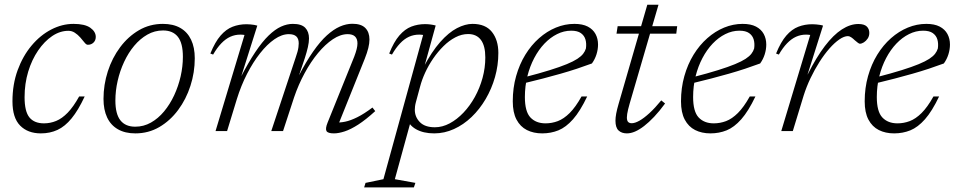

<svg xmlns="http://www.w3.org/2000/svg" viewBox="-20 -568 4147 832"><path d="M276.5 -434.5Q240 -434.5 206.2 -411.8Q172.5 -389 145.2 -349.2Q118 -309.5 102.2 -257.5Q86.5 -205.5 86.5 -147Q86.5 -85 107.5 -59.2Q128.5 -33.5 170.5 -33.5Q198 -33.5 223.5 -44Q249 -54.5 273.5 -79.8Q298 -105 323 -150H347Q319 -90 290.2 -55Q261.5 -20 229 -5Q196.5 10 157 10Q100.5 10 67.2 -23.8Q34 -57.5 34 -129Q34 -202.5 56.5 -264Q79 -325.5 116.8 -370.5Q154.5 -415.5 201.8 -440Q249 -464.5 298.5 -464.5Q347.5 -464.5 371.2 -447.8Q395 -431 395 -408Q395 -393 385.2 -383.5Q375.5 -374 361 -374Q354.5 -373.5 346.8 -383Q339 -392.5 328 -405.5Q317 -418 304.2 -426.2Q291.5 -434.5 276.5 -434.5Z M686 -464.5Q730.5 -464.5 761.2 -447Q792 -429.5 808 -396Q824 -362.5 824 -315.5Q824 -254 805.2 -196Q786.5 -138 752 -91.5Q717.5 -45 670.5 -17.5Q623.5 10 566.5 10Q522 10 491 -7.8Q460 -25.5 444.2 -59Q428.5 -92.5 428.5 -139.5Q428.5 -200.5 447.2 -258.8Q466 -317 500.5 -363.2Q535 -409.5 582 -437Q629 -464.5 686 -464.5ZM566 -19Q602.5 -19 634 -36.8Q665.5 -54.5 691 -85.2Q716.5 -116 734.8 -155.2Q753 -194.5 762.8 -237.2Q772.5 -280 772.5 -322Q772.5 -381 750.8 -408.5Q729 -436 686.5 -436Q650 -436 618.5 -418Q587 -400 561.5 -369.5Q536 -339 517.8 -299.8Q499.5 -260.5 489.8 -217.5Q480 -174.5 480 -132.5Q480 -74 501.8 -46.5Q523.5 -19 566 -19Z M1443 -20.5 1435 -37.5Q1453.5 -36 1476.2 -40.8Q1499 -45.5 1528.2 -60Q1557.5 -74.5 1594 -102L1606 -86.5Q1565.5 -49.5 1532.5 -28.2Q1499.5 -7 1473.2 1.5Q1447 10 1427 10Q1400.5 10 1394.8 -0.2Q1389 -10.5 1399.5 -36.5L1515 -322.5Q1522 -341 1525.5 -355Q1529 -369 1529 -380Q1529 -399.5 1518.5 -409.8Q1508 -420 1486.5 -420Q1455.5 -420 1422.5 -398Q1389.5 -376 1358 -338Q1326.5 -300 1299.8 -250.5Q1273 -201 1254.5 -146.5L1206.5 0H1155.5L1261.5 -319.5Q1266 -332.5 1269 -343.2Q1272 -354 1273.2 -363.2Q1274.5 -372.5 1274.5 -380Q1274.5 -400.5 1264 -410.2Q1253.5 -420 1231.5 -420Q1201.5 -420 1169.5 -398Q1137.5 -376 1107 -337.2Q1076.5 -298.5 1050.5 -247.8Q1024.5 -197 1006.5 -139L964 0H914L1039.5 -416.5Q1036.5 -417 1032 -417.5Q1027.5 -418 1021.5 -418Q998.5 -418 978 -408.8Q957.5 -399.5 939 -380.2Q920.5 -361 903.5 -331.5L891.5 -336Q912 -386.5 936 -414Q960 -441.5 988 -452.2Q1016 -463 1048 -463Q1056.5 -463 1065 -462.2Q1073.5 -461.5 1081.2 -460.2Q1089 -459 1095 -457L1023.5 -231H1022Q1056 -297 1086.2 -342.2Q1116.5 -387.5 1144.2 -414.2Q1172 -441 1198 -452.8Q1224 -464.5 1249 -464.5Q1286.5 -464.5 1302.8 -447.5Q1319 -430.5 1319 -401.5Q1319 -384.5 1314.2 -363.8Q1309.5 -343 1301 -316.5L1274 -236.5H1273Q1306 -300.5 1336.8 -344.5Q1367.5 -388.5 1396.5 -414.8Q1425.5 -441 1453 -453Q1480.5 -465 1507 -465Q1545 -465 1563 -446.8Q1581 -428.5 1581 -397Q1581 -380.5 1576 -360Q1571 -339.5 1560.5 -313Z M1782.5 -126.5Q1779.5 -115.5 1778.5 -107.2Q1777.5 -99 1777.5 -92.5Q1777.5 -61.5 1799.2 -39Q1821 -16.5 1864.5 -16.5Q1897 -16.5 1928.8 -33.5Q1960.5 -50.5 1988.5 -80Q2016.5 -109.5 2037.8 -148Q2059 -186.5 2071 -230.2Q2083 -274 2083 -319Q2083 -369.5 2064 -395Q2045 -420.5 2008.5 -420.5Q1980.5 -420.5 1953.2 -406.2Q1926 -392 1901.8 -368Q1877.5 -344 1857.2 -314.5Q1837 -285 1822.5 -253.5Q1808 -222 1800.5 -193ZM1742 -59 1766 -64.5 1691 208.5 1780 224.5 1773.5 244H1558L1564 224.5L1641.5 208.5L1813.5 -416.5Q1811 -417 1806.5 -417.5Q1802 -418 1796.5 -418Q1773 -418 1752.5 -408.8Q1732 -399.5 1713.8 -380.2Q1695.5 -361 1678.5 -331.5L1666.5 -336Q1686.5 -386.5 1710.5 -414.2Q1734.5 -442 1762.5 -452.8Q1790.5 -463.5 1822 -463.5Q1834 -463.5 1846.5 -461.8Q1859 -460 1868 -457.5L1815.5 -267.5L1814 -274.5Q1850.5 -344 1887.5 -385.8Q1924.5 -427.5 1960.2 -446Q1996 -464.5 2027.5 -464.5Q2084 -464.5 2111.8 -429.5Q2139.5 -394.5 2139.5 -338.5Q2139.5 -285 2125 -234Q2110.5 -183 2084.5 -138.8Q2058.5 -94.5 2023.5 -61Q1988.5 -27.5 1947.2 -8.8Q1906 10 1861.5 10Q1814.5 10 1782.5 -8.2Q1750.5 -26.5 1742 -59Z M2455 -435Q2423.5 -435 2394 -420.2Q2364.5 -405.5 2339.2 -379Q2314 -352.5 2295 -316.5Q2276 -280.5 2265.2 -237.5Q2254.5 -194.5 2254.5 -147.5Q2254.5 -84.5 2278.5 -59Q2302.5 -33.5 2344 -33.5Q2371.5 -33.5 2397.2 -43.2Q2423 -53 2448.5 -78.2Q2474 -103.5 2500 -150H2524.5Q2494 -86 2463.2 -51.2Q2432.5 -16.5 2399.8 -3.2Q2367 10 2329.5 10Q2292 10 2263.2 -4.5Q2234.5 -19 2218.2 -49.8Q2202 -80.5 2202 -129Q2202 -187 2216.5 -238.2Q2231 -289.5 2256.5 -331Q2282 -372.5 2316 -402.5Q2350 -432.5 2389 -448.5Q2428 -464.5 2469 -464.5Q2504.5 -464.5 2527 -452.8Q2549.5 -441 2560.5 -420.8Q2571.5 -400.5 2571.5 -375Q2571.5 -354 2564.8 -332.5Q2558 -311 2545 -293Q2514 -281.5 2480 -270.2Q2446 -259 2409.2 -248.5Q2372.5 -238 2333.2 -227.8Q2294 -217.5 2252 -207.5L2253.5 -233.5Q2317.5 -250 2362.2 -264Q2407 -278 2436 -290Q2465 -302 2481.8 -313Q2498.5 -324 2507 -335Q2515.5 -346 2519 -358Q2522 -379.5 2517 -396.8Q2512 -414 2497.2 -424.5Q2482.5 -435 2455 -435Z M2651.5 -422 2656.5 -454.5H2914.5L2910.5 -422ZM2708.5 -119Q2704.5 -105.5 2701.8 -94Q2699 -82.5 2697.8 -74Q2696.5 -65.5 2696.5 -59Q2696.5 -45 2702 -39.5Q2707.5 -34 2717.5 -34Q2731.5 -34 2751 -45Q2770.5 -56 2794.5 -78Q2818.5 -100 2845.5 -133L2862 -119.5Q2837.5 -86 2814.5 -61.8Q2791.5 -37.5 2771 -21.8Q2750.5 -6 2732 2Q2713.5 10 2696.5 10Q2674 10 2660.5 -2.5Q2647 -15 2647 -45Q2647 -58 2650.2 -75.8Q2653.5 -93.5 2660.5 -117.5L2785 -547.5H2833.5Z M3184 -435Q3152.5 -435 3123 -420.2Q3093.5 -405.5 3068.2 -379Q3043 -352.5 3024 -316.5Q3005 -280.5 2994.2 -237.5Q2983.5 -194.5 2983.5 -147.5Q2983.5 -84.5 3007.5 -59Q3031.5 -33.5 3073 -33.5Q3100.5 -33.5 3126.2 -43.2Q3152 -53 3177.5 -78.2Q3203 -103.5 3229 -150H3253.5Q3223 -86 3192.2 -51.2Q3161.5 -16.5 3128.8 -3.2Q3096 10 3058.5 10Q3021 10 2992.2 -4.5Q2963.5 -19 2947.2 -49.8Q2931 -80.5 2931 -129Q2931 -187 2945.5 -238.2Q2960 -289.5 2985.5 -331Q3011 -372.5 3045 -402.5Q3079 -432.5 3118 -448.5Q3157 -464.5 3198 -464.5Q3233.5 -464.5 3256 -452.8Q3278.5 -441 3289.5 -420.8Q3300.5 -400.5 3300.5 -375Q3300.5 -354 3293.8 -332.5Q3287 -311 3274 -293Q3243 -281.5 3209 -270.2Q3175 -259 3138.2 -248.5Q3101.5 -238 3062.2 -227.8Q3023 -217.5 2981 -207.5L2982.5 -233.5Q3046.5 -250 3091.2 -264Q3136 -278 3165 -290Q3194 -302 3210.8 -313Q3227.5 -324 3236 -335Q3244.5 -346 3248 -358Q3251 -379.5 3246 -396.8Q3241 -414 3226.2 -424.5Q3211.5 -435 3184 -435Z M3491 -416.5Q3488 -417 3483.5 -417.5Q3479 -418 3473 -418Q3450 -418 3429.5 -408.8Q3409 -399.5 3390.5 -380.2Q3372 -361 3355 -331.5L3343 -336Q3363.5 -386.5 3387.5 -414Q3411.5 -441.5 3439.5 -452.2Q3467.5 -463 3499.5 -463Q3508 -463 3516.5 -462.2Q3525 -461.5 3533 -460.2Q3541 -459 3546.5 -457L3479.5 -245.5H3480Q3517.5 -320 3554.5 -368.5Q3591.5 -417 3628 -440.5Q3664.5 -464 3699.5 -464Q3725 -464 3736 -453.2Q3747 -442.5 3747 -425.5Q3747 -411.5 3740 -401Q3733 -390.5 3723.5 -384.5Q3714 -378.5 3706 -378.5Q3703 -378.5 3697 -383Q3691 -387.5 3683.5 -394Q3676.5 -401 3668.8 -406.2Q3661 -411.5 3654.5 -411.5Q3638 -411.5 3617.2 -397.2Q3596.5 -383 3574.2 -357.8Q3552 -332.5 3531 -299.5Q3510 -266.5 3492.2 -229.2Q3474.5 -192 3462.5 -154L3415.5 0H3365.5Z M3980 -435Q3948.5 -435 3919 -420.2Q3889.5 -405.5 3864.2 -379Q3839 -352.5 3820 -316.5Q3801 -280.5 3790.2 -237.5Q3779.5 -194.5 3779.5 -147.5Q3779.5 -84.5 3803.5 -59Q3827.5 -33.5 3869 -33.5Q3896.5 -33.5 3922.2 -43.2Q3948 -53 3973.5 -78.2Q3999 -103.5 4025 -150H4049.5Q4019 -86 3988.2 -51.2Q3957.5 -16.5 3924.8 -3.2Q3892 10 3854.5 10Q3817 10 3788.2 -4.5Q3759.5 -19 3743.2 -49.8Q3727 -80.5 3727 -129Q3727 -187 3741.5 -238.2Q3756 -289.5 3781.5 -331Q3807 -372.5 3841 -402.5Q3875 -432.5 3914 -448.5Q3953 -464.5 3994 -464.5Q4029.5 -464.5 4052 -452.8Q4074.5 -441 4085.5 -420.8Q4096.5 -400.5 4096.5 -375Q4096.5 -354 4089.8 -332.5Q4083 -311 4070 -293Q4039 -281.5 4005 -270.2Q3971 -259 3934.2 -248.5Q3897.5 -238 3858.2 -227.8Q3819 -217.5 3777 -207.5L3778.5 -233.5Q3842.5 -250 3887.2 -264Q3932 -278 3961 -290Q3990 -302 4006.8 -313Q4023.5 -324 4032 -335Q4040.5 -346 4044 -358Q4047 -379.5 4042 -396.8Q4037 -414 4022.2 -424.5Q4007.5 -435 3980 -435Z"/></svg>

Font: Newsreader Light
Style: Italic
Weight: 300
Italic angle: -17°
Designer: Hugues Gentile
Foundry: Production Type
Version: Version 1.003